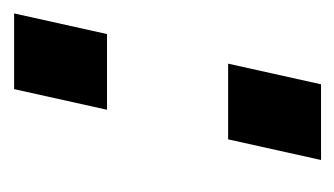

<svg xmlns="http://www.w3.org/2000/svg" viewBox="-124 -362 486 279"><g transform="rotate(-90 119.5 -223.0)"><path d="M99 -311 129 -446H239L209 -311ZM26 0 56 -135H166L136 0Z"/></g></svg>

Font: Titillium Web
Style: SemiBold Italic
Weight: 600
Italic angle: -13°
Version: Version 1.001;PS 57.000;hotconv 1.0.70;makeotf.lib2.5.55311